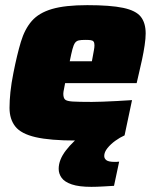

<svg xmlns="http://www.w3.org/2000/svg" viewBox="-20 -538 595 746"><path d="M275 8Q175 8 118.5 -5Q62 -18 39.5 -46.5Q17 -75 17 -119Q17 -147 20.5 -180.5Q24 -214 32 -254Q46 -325 61 -375Q76 -425 103.5 -456.5Q131 -488 182 -503Q233 -518 319 -518Q409 -518 458.5 -507.5Q508 -497 527 -473Q546 -449 546 -408Q546 -389 542 -362Q538 -335 532 -307Q526 -279 520 -254L511 -215H233Q232 -208 229 -194Q226 -180 226 -174Q226 -158 232.5 -151.5Q239 -145 262.5 -143.5Q286 -142 337 -142Q354 -142 379.5 -143Q405 -144 434.5 -145.5Q464 -147 493 -149L464 -12Q444 -6 413 -1.5Q382 3 346 5.5Q310 8 275 8ZM251 -300H337L340 -316Q343 -333 345 -343.5Q347 -354 347 -362Q347 -372 343.5 -376.5Q340 -381 332 -382Q324 -383 311 -383Q295 -383 286 -381Q277 -379 271.5 -371.5Q266 -364 261.5 -347Q257 -330 251 -300ZM335 188Q287 188 259 178.5Q231 169 219.5 153Q208 137 208 118Q208 83 236 46.5Q264 10 308 -22L464 -12Q446 -4 428 9Q410 22 397.5 37.5Q385 53 385 68Q385 78 393.5 84.5Q402 91 426 91Q428 91 432 91Q436 91 443 90L423 184Q406 185 380.5 186.5Q355 188 335 188Z"/></svg>

Font: Saira Thin Black
Style: Italic
Weight: 900
Italic angle: -12°
Version: Version 1.101